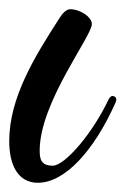

<svg xmlns="http://www.w3.org/2000/svg" viewBox="-47 -385 272 416"><path d="M203 -162C204 -164 205 -167 205 -169C205 -174 201 -177 197 -177C194 -177 191 -175 188 -169C154 -97 94 -26 67 -26C41 -26 39 -42 39 -59C39 -163 152 -306 152 -333C152 -348 127 -365 105 -365C97 -365 88 -356 82 -346C30 -265 -27 -175 -27 -79C-27 -29 -9 11 35 11C94 11 157 -59 203 -162Z"/></svg>

Font: Mervale Script
Style: Regular
Weight: 400
Designer: Astigmatic (AOETI)
Foundry: Astigmatic (AOETI)
Version: Version 1.000